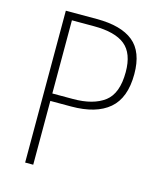

<svg xmlns="http://www.w3.org/2000/svg" viewBox="-108 -793 731 872"><g transform="rotate(15 257.5 -357.0)"><path d="M239 -714Q353 -714 410.5 -667.5Q468 -621 468 -516Q468 -404 407 -352Q346 -300 229 -300H131V0H93V-714ZM235 -679H131V-335H228Q323 -335 375.5 -374.5Q428 -414 428 -515Q428 -603 381 -641Q334 -679 235 -679Z"/></g></svg>

Font: Noto Sans Ethiopic SemiCondensed ExtraLight
Style: Regular
Weight: 200
Width: 4
Designer: Monotype Design Team
Foundry: Monotype Imaging Inc.
Version: Version 2.102; ttfautohint (v1.8.4.7-5d5b)